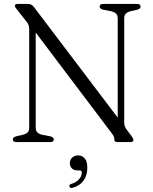

<svg xmlns="http://www.w3.org/2000/svg" viewBox="-20 -720 776 973"><path d="M252.5 -13.5Q252.5 0 234.5 0H63Q45 0 45 -13.5Q45 -24 61 -29L96 -37Q113 -41.5 120.5 -49.5Q128 -57.5 128 -74V-571.5Q128 -585.5 124.2 -594.5Q120.5 -603.5 110.5 -615.5L65 -673Q55.5 -684 55.5 -690Q55.5 -700 69 -700H124Q140.5 -700 153 -683L576.5 -124V-626Q576.5 -642.5 568.8 -650.5Q561 -658.5 543.5 -663L501.5 -671Q485 -676.5 485 -686.5Q485 -700 503 -700H674.5Q692.5 -700 692.5 -686.5Q692.5 -676 676.5 -671L641.5 -663Q624.5 -658.5 617 -650.5Q609.5 -642.5 609.5 -626V-98Q609.5 -80.5 619.5 -66.5L646.5 -30.5Q656 -17 656 -11Q656 0 641 0H574Q559.5 0 559.5 -13Q559.5 -21.5 556.8 -28Q554 -34.5 544.5 -47L161 -555V-74Q161 -57.5 168.8 -49.5Q176.5 -41.5 193.5 -37L236 -29Q252.5 -24 252.5 -13.5ZM372.5 143.5Q354 143.5 344 133Q334 122.5 334 107Q334 89.5 346 78.5Q358 67.5 376 67.5Q396 67.5 409.2 82.5Q422.5 97.5 422.5 130.5Q422.5 169.5 403 195.8Q383.5 222 348.5 231.5Q335.5 235.5 332 225.5Q329 215.5 341.5 212Q367.5 204 381 188Q394.5 172 394.5 155Q394.5 143.5 383.5 143.5Z"/></svg>

Font: Fraunces 72pt S050 Light
Style: Regular
Weight: 300
Version: Version 1.000; ttfautohint (v1.8.3)